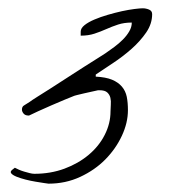

<svg xmlns="http://www.w3.org/2000/svg" viewBox="-20 -621 407 463"><path d="M15.8 -216.5Q20.1 -214.3 25.8 -211.7Q31.5 -209.2 38.3 -207.2Q45 -205.2 51.4 -203.6Q57.9 -201.9 62.8 -201.9Q102 -201.9 135.5 -214.3Q168.9 -226.7 193.8 -247.6Q218.8 -268.5 232.6 -295.9Q246.5 -323.2 246.5 -352.6Q246.5 -359.4 247.2 -368.4Q248 -377.4 246.2 -385.1Q244.4 -392.7 238.7 -398Q233 -403.4 219.5 -403.4H216.6Q210.9 -402.3 201.3 -400Q191.7 -397.8 182.4 -395.8Q173.2 -393.8 165.7 -391.8Q158.2 -389.9 157.5 -389.3Q151.1 -387 135.8 -380.5Q120.5 -374.1 103.4 -366.7Q86.3 -359.4 71.7 -352.6Q57.1 -345.8 51.4 -343Q50.7 -343 50.7 -342.7Q50.7 -342.4 50 -342.4H48.6Q40.8 -342.4 36.8 -347.2Q32.9 -352 32.9 -356.6Q32.9 -363.9 37.9 -366.7Q42.9 -369.5 51.4 -375.2Q55.7 -378.6 70 -387.6Q84.2 -396.6 103.1 -408.5Q121.9 -420.3 142.9 -434.2Q163.9 -448 182.8 -459.9Q201.7 -471.7 215.9 -480.8Q230.2 -489.8 234.4 -492.6Q244.4 -499.4 255.4 -507.6Q266.5 -515.8 276.1 -525.4Q285.7 -535 291.7 -545.4Q297.8 -555.8 297.8 -566.6Q279.3 -566.6 264.7 -561.8Q250.1 -557 236.2 -550.8Q222.3 -544.6 207.7 -539.8Q193.1 -535 174.6 -535V-544.6Q174.6 -553 183.9 -560.4Q193.1 -567.7 207.7 -573.9Q222.3 -580.1 239.8 -585.2Q257.2 -590.3 273.9 -594Q290.7 -597.6 304.2 -599.3Q317.7 -601 324.1 -601Q332 -601 339.4 -597.9Q346.9 -594.8 346.9 -586.9Q346.9 -563.8 332.7 -542.9Q318.4 -522 297.4 -503.3Q276.4 -484.7 252.9 -469.2Q229.4 -453.7 210.9 -441.2V-436.2Q235.1 -435 250.1 -428.8Q265 -422.6 273.9 -412.2Q282.8 -401.7 285.7 -387.6Q288.5 -373.5 288.5 -355.4Q288.5 -324.9 273.9 -293.6Q259.3 -262.3 234.1 -236.6Q208.8 -210.9 173.5 -194.5Q138.3 -178.1 97 -178.1Q94.9 -178.1 86.3 -179.6Q77.8 -181 65.7 -182.9Q53.6 -184.9 41.5 -188Q29.4 -191.1 20.1 -194.8Q10.9 -198.5 7.3 -202.7Q3.7 -206.9 9.4 -211.5Z"/></svg>

Font: Cedarville Cursive
Style: Regular
Weight: 400
Designer: Kimberly Geswein
Foundry: Kimberly Geswein
Version: Version 1.001 2010